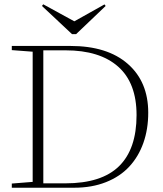

<svg xmlns="http://www.w3.org/2000/svg" viewBox="-20 -878 761 898"><path d="M316.9 -718.3 176.3 -850.1 182.1 -857.9 327.6 -778.3 468.8 -857.4 474.1 -850.1 335.9 -718.3ZM35.2 0V-19.5L132.8 -27.3V-636.2L35.2 -643.6V-663.1H309.1Q481.9 -663.1 577.6 -579.3Q673.3 -495.6 673.3 -351.1Q673.3 -273.9 650.6 -209.7Q627.9 -145.5 584.7 -98.9Q541.5 -52.2 475.6 -26.1Q409.7 0 327.1 0ZM182.6 -20.5H285.6Q455.1 -20.5 536.9 -100.8Q618.7 -181.2 618.7 -339.8Q618.7 -490.2 532.5 -566.4Q446.3 -642.6 286.6 -642.6H182.6Z"/></svg>

Font: Elstob ExtraLight
Style: Regular
Weight: 200
Designer: Peter S. Baker
Version: Version 1.015